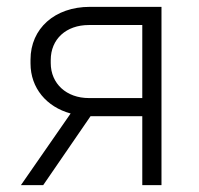

<svg xmlns="http://www.w3.org/2000/svg" viewBox="-20 -540 579 560"><path d="M41 0H106L244 -201H395V0H451V-520H242C140 -520 69 -457 69 -366V-355C69 -283 116 -228 186 -209ZM239 -254C174 -254 128 -296 128 -356V-365C128 -426 173 -467 239 -467H395V-254Z"/></svg>

Font: Fixel Text Light
Style: Regular
Weight: 300
Width: 4
Designer: AlfaBravo + MacPaw
Foundry: Kyrylo Tkachov, Marchela Mozhyna, Serhii Makarenko, Maria Weinstein, Zakhar Kryvoshyya
Version: Version 1.211